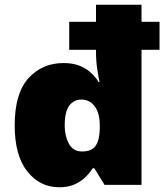

<svg xmlns="http://www.w3.org/2000/svg" viewBox="-20 -780 703 810"><path d="M230 10Q148 10 95 -57Q42 -124 42 -251Q42 -386 100 -450Q158 -514 248 -514Q286 -514 313.5 -503.5Q341 -493 361.5 -475Q382 -457 396 -434H400Q397 -446 391 -483Q385 -520 385 -565V-570H272V-688H385V-760H577V-688H653V-570H577V0H421L378 -70H371Q357 -48 337.5 -30Q318 -12 292 -1Q266 10 230 10ZM326 -141Q367 -141 383.5 -165Q400 -189 401 -238V-250Q401 -303 379.5 -331.5Q358 -360 323 -360Q293 -360 273 -335.5Q253 -311 253 -249Q253 -207 270.5 -174Q288 -141 326 -141Z"/></svg>

Font: Noto Sans Devanagari Black
Style: Regular
Weight: 900
Version: Version 2.003